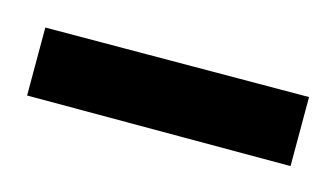

<svg xmlns="http://www.w3.org/2000/svg" viewBox="-29 -660 307 176"><g transform="rotate(15 125.0 -571.5)"><path d="M0 -539V-603.5L250 -604.5V-539Z"/></g></svg>

Font: Kreon Light
Style: Regular
Weight: 300
Designer: Julia Petretta
Foundry: Julia Petretta and Eli Heuer
Version: Version 2.002